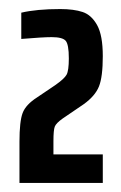

<svg xmlns="http://www.w3.org/2000/svg" viewBox="-20 -824 267 424"><path d="M62 -609 102 -636Q122 -650 127 -659Q132 -668 132 -695Q132 -726 125 -734Q118 -742 94 -742Q75 -742 27 -738V-796Q61 -804 113 -804Q143 -804 162.5 -797.5Q182 -791 194.5 -768.5Q207 -746 207 -700Q207 -654 198.5 -633Q190 -612 165 -594L118 -562Q104 -552 101 -544.5Q98 -537 98 -512V-483H207V-420H23V-511Q23 -556 30 -574.5Q37 -593 62 -609Z"/></svg>

Font: Saira ExtraCondensed
Style: Bold
Weight: 700
Width: 2
Designer: Hector Gatti with collaboration of the Omnibus-Type team
Foundry: Omnibus-Type
Version: Version 0.072; ttfautohint (v1.8)